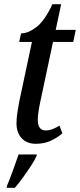

<svg xmlns="http://www.w3.org/2000/svg" viewBox="-20 -679 383 920"><path d="M152 10Q109 10 84 -16.5Q59 -43 59 -89Q59 -113 63.5 -141.5Q68 -170 72 -191L133 -478H72L81 -519Q116 -519 156 -550.5Q196 -582 231 -659H273L247 -536H343L331 -478H234L174 -196Q168 -168 164.5 -144.5Q161 -121 161 -105Q161 -54 199 -54Q216 -54 233.5 -61Q251 -68 265 -77L279 -40Q253 -18 222 -4Q191 10 152 10ZM14 210Q27 179 42.5 136.5Q58 94 69 61H157L155 69Q147 87 128.5 115.5Q110 144 89 173Q68 202 51 221H12Z"/></svg>

Font: Noto Serif ExtraCondensed Medium
Style: Italic
Weight: 500
Width: 2
Italic angle: -12°
Designer: Monotype Design Team
Foundry: Monotype Imaging Inc.
Version: Version 2.013; ttfautohint (v1.8.4.7-5d5b)